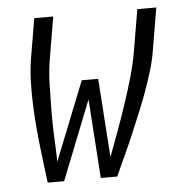

<svg xmlns="http://www.w3.org/2000/svg" viewBox="-43 -562 587 605"><g transform="rotate(-5 250.0 -260.0)"><path d="M84 0Q80 -32 76 -64Q72 -96 68.5 -128Q65 -160 62.5 -192.5Q60 -225 59 -258Q58 -291 59 -324Q60 -357 65 -390L87 -520H147L125 -390Q118 -349 117 -307.5Q116 -266 115.5 -225.5Q115 -185 117 -144Q119 -103 120 -63L219 -312H271L288 -63Q303 -103 318 -144Q333 -185 346.5 -225.5Q360 -266 372 -307.5Q384 -349 391 -390L413 -520H473L451 -390Q446 -357 436 -324Q426 -291 414 -258Q402 -225 388.5 -192.5Q375 -160 361.5 -128Q348 -96 333 -64Q318 -32 304 0H252L235 -250L136 0Z"/></g></svg>

Font: Iosevka Term Curly Lt Obl
Style: Regular
Weight: 300
Italic angle: -9°
Designer: Belleve Invis
Foundry: Belleve Invis
Version: Version 32.3.0